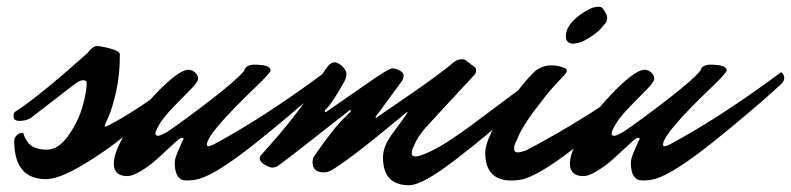

<svg xmlns="http://www.w3.org/2000/svg" viewBox="-20 -515 2336 567"><path d="M236 -271Q236 -278 225.5 -278Q215 -278 201 -267L70 -166Q56 -158 38 -158Q20 -158 20 -171Q20 -180 22.5 -183Q25 -186 37 -193Q111 -244 239 -359Q254 -379 266 -379Q278 -379 306 -371.5Q334 -364 334 -354Q334 -294 323 -245Q312 -196 300.5 -170.5Q289 -145 289 -143Q289 -141 291 -141Q293 -141 299 -144Q374 -182 490 -268L514 -286Q523 -279 523 -269Q523 -259 514 -251Q512 -251 462.5 -209Q413 -167 352.5 -117.5Q292 -68 223 -27Q154 14 116 14Q22 14 22 -99Q22 -108 29.5 -115.5Q37 -123 49 -123Q49 -118 54.5 -107.5Q60 -97 66 -90Q84 -73 118.5 -73Q153 -73 182.5 -115.5Q212 -158 224 -201.5Q236 -245 236 -271Z M612 -89Q761 -169 940 -302Q949 -295 949 -285Q949 -275 939 -266Q929 -257 910.5 -240Q892 -223 840 -179Q788 -135 743 -99Q625 -4 569 13Q551 18 530 18Q496 18 496 -35Q496 -46 505.5 -68Q515 -90 516.5 -93.5Q518 -97 519 -99Q520 -101 521 -102.5Q522 -104 522 -106Q522 -108 516 -108Q511 -108 483 -81.5Q455 -55 436.5 -39Q418 -23 394.5 -9Q371 5 356 5Q316 5 316 -32Q316 -54 331 -86Q366 -160 436 -234Q506 -308 536 -309Q547 -309 556 -301Q565 -293 565 -283Q565 -273 545 -253Q525 -233 494.5 -201.5Q464 -170 451.5 -149Q439 -128 439 -121Q439 -114 447 -114Q455 -114 476 -127Q533 -166 606.5 -223Q680 -280 701 -306Q706 -324 731 -324Q779 -324 779 -307Q779 -300 732 -255Q591 -120 591 -88Q591 -83 595.5 -83Q600 -83 612 -89Z M1196 -62Q1196 -53 1207.5 -53Q1219 -53 1249.5 -67Q1280 -81 1322.5 -110Q1365 -139 1435.5 -192.5Q1506 -246 1559 -283Q1568 -276 1568 -266Q1568 -256 1559 -248Q1527 -217 1478 -170.5Q1429 -124 1328.5 -46Q1228 32 1188 32Q1111 32 1111 -50Q1111 -81 1135 -115L1178 -174Q1184 -183 1184 -184.5Q1184 -186 1178 -181Q1004 -36 956 -11Q948 -6 936 -6Q903 -6 903 -36Q903 -46 908 -54Q966 -138 997 -167L1014 -184Q1016 -186 1016 -188Q1016 -190 1014 -190Q1012 -190 1008 -186L901 -102Q808 -29 799.5 -24.5Q791 -20 784 -20Q777 -20 762 -28.5Q747 -37 747 -48Q747 -51 750 -56Q848 -164 893 -234Q912 -264 926.5 -287.5Q941 -311 949.5 -321Q958 -331 968 -331Q978 -331 990.5 -319.5Q1003 -308 1003 -296Q1003 -284 995 -271Q961 -210 942 -192Q939 -189 939 -186.5Q939 -184 941 -184L944 -185L1078 -278Q1129 -313 1139 -313Q1149 -313 1160.5 -306.5Q1172 -300 1172 -292Q1172 -284 1167 -276L1102 -187Q1089 -171 1089 -169Q1089 -167 1090 -167L1095 -170Q1220 -255 1264.5 -288Q1309 -321 1318 -330Q1332 -340 1341.5 -340Q1351 -340 1354 -338L1376 -321Q1386 -316 1386 -308Q1386 -300 1382 -295Q1323 -231 1287.5 -193Q1252 -155 1236 -137Q1210 -106 1204 -87Q1196 -73 1196 -62Z M1746 -495Q1756 -495 1759 -491Q1773 -474 1773 -463.5Q1773 -453 1767 -445.5Q1761 -438 1752.5 -428.5Q1744 -419 1718.5 -402.5Q1693 -386 1669 -386Q1651 -389 1651 -408Q1651 -438 1687 -466.5Q1723 -495 1746 -495ZM1506 -101Q1498 -87 1498 -76Q1498 -65 1510 -65Q1517 -65 1534 -71Q1721 -169 1900 -302Q1909 -295 1909 -285Q1909 -275 1899 -266Q1889 -257 1870.5 -240Q1852 -223 1800 -179Q1748 -135 1703 -99Q1585 -4 1529 13Q1511 18 1490 18Q1413 18 1413 -64Q1413 -96 1448 -155.5Q1483 -215 1520 -260.5Q1557 -306 1569 -311Q1587 -322 1608 -322Q1629 -322 1648 -314Q1654 -311 1654 -306Q1654 -301 1644.5 -291Q1635 -281 1615.5 -260Q1596 -239 1557.5 -187.5Q1519 -136 1506 -101Z M1959 -89Q2108 -169 2287 -302Q2296 -295 2296 -285Q2296 -275 2286 -266Q2276 -257 2257.5 -240Q2239 -223 2187 -179Q2135 -135 2090 -99Q1972 -4 1916 13Q1898 18 1877 18Q1843 18 1843 -35Q1843 -46 1852.5 -68Q1862 -90 1863.5 -93.5Q1865 -97 1866 -99Q1867 -101 1868 -102.5Q1869 -104 1869 -106Q1869 -108 1863 -108Q1858 -108 1830 -81.5Q1802 -55 1783.5 -39Q1765 -23 1741.5 -9Q1718 5 1703 5Q1663 5 1663 -32Q1663 -54 1678 -86Q1713 -160 1783 -234Q1853 -308 1883 -309Q1894 -309 1903 -301Q1912 -293 1912 -283Q1912 -273 1892 -253Q1872 -233 1841.5 -201.5Q1811 -170 1798.5 -149Q1786 -128 1786 -121Q1786 -114 1794 -114Q1802 -114 1823 -127Q1880 -166 1953.5 -223Q2027 -280 2048 -306Q2053 -324 2078 -324Q2126 -324 2126 -307Q2126 -300 2079 -255Q1938 -120 1938 -88Q1938 -83 1942.5 -83Q1947 -83 1959 -89Z"/></svg>

Font: Mr Dafoe
Style: Regular
Weight: 400
Designer: Alejandro Paul
Foundry: Alejandro Paul
Version: Version 1.000